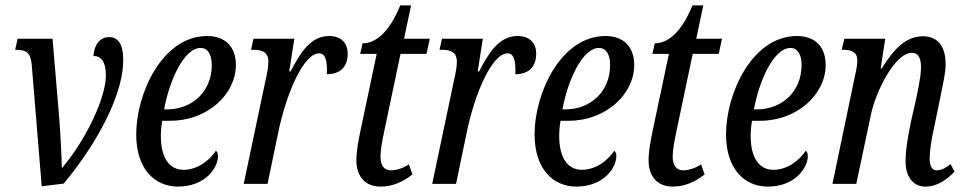

<svg xmlns="http://www.w3.org/2000/svg" viewBox="-20 -679 3560 709"><path d="M97 -442 134 9 215 -1C294 -94 435 -298 435 -458C435 -518 415 -542 383 -542C354 -542 329 -521 325 -472C353 -473 371 -451 371 -401C371 -315 294 -158 210 -60H208C208 -93 204 -173 199 -240L174 -536H45L36 -495H44C75 -495 93 -484 97 -442Z M637 10C738 10 785 -59 785 -103C785 -112 782 -120 777 -122C754 -87 710 -52 658 -52C604 -52 574 -98 574 -177C574 -194 576 -218 579 -233H609C746 -233 851 -331 851 -439C851 -506 812 -546 745 -546C579 -546 483 -333 483 -183C483 -54 552 10 637 10ZM596 -275H586C605 -380 659 -502 721 -502C746 -502 762 -480 762 -439C762 -341 690 -275 596 -275Z M960 -380 880 0H968L1006 -183C1037 -337 1102 -482 1158 -482C1183 -482 1189 -452 1187 -405C1240 -405 1264 -436 1264 -481C1264 -518 1242 -546 1195 -546C1126 -546 1088 -482 1053 -415H1048L1067 -536H916L907 -495H917C942 -495 971 -490 971 -452C971 -435 968 -414 960 -380Z M1385 10C1431 10 1469 -8 1503 -35L1490 -72C1472 -60 1446 -50 1424 -50C1399 -50 1385 -67 1385 -101C1385 -123 1391 -158 1399 -195L1459 -480H1555L1567 -536H1472L1498 -659H1458C1416 -556 1365 -519 1319 -519L1310 -480H1371L1310 -191C1304 -163 1296 -119 1296 -87C1296 -27 1329 10 1385 10Z M1656 -380 1576 0H1664L1702 -183C1733 -337 1798 -482 1854 -482C1879 -482 1885 -452 1883 -405C1936 -405 1960 -436 1960 -481C1960 -518 1938 -546 1891 -546C1822 -546 1784 -482 1749 -415H1744L1763 -536H1612L1603 -495H1613C1638 -495 1667 -490 1667 -452C1667 -435 1664 -414 1656 -380Z M2108 10C2209 10 2256 -59 2256 -103C2256 -112 2253 -120 2248 -122C2225 -87 2181 -52 2129 -52C2075 -52 2045 -98 2045 -177C2045 -194 2047 -218 2050 -233H2080C2217 -233 2322 -331 2322 -439C2322 -506 2283 -546 2216 -546C2050 -546 1954 -333 1954 -183C1954 -54 2023 10 2108 10ZM2067 -275H2057C2076 -380 2130 -502 2192 -502C2217 -502 2233 -480 2233 -439C2233 -341 2161 -275 2067 -275Z M2464 10C2510 10 2548 -8 2582 -35L2569 -72C2551 -60 2525 -50 2503 -50C2478 -50 2464 -67 2464 -101C2464 -123 2470 -158 2478 -195L2538 -480H2634L2646 -536H2551L2577 -659H2537C2495 -556 2444 -519 2398 -519L2389 -480H2450L2389 -191C2383 -163 2375 -119 2375 -87C2375 -27 2408 10 2464 10Z M2815 10C2916 10 2963 -59 2963 -103C2963 -112 2960 -120 2955 -122C2932 -87 2888 -52 2836 -52C2782 -52 2752 -98 2752 -177C2752 -194 2754 -218 2757 -233H2787C2924 -233 3029 -331 3029 -439C3029 -506 2990 -546 2923 -546C2757 -546 2661 -333 2661 -183C2661 -54 2730 10 2815 10ZM2774 -275H2764C2783 -380 2837 -502 2899 -502C2924 -502 2940 -480 2940 -439C2940 -341 2868 -275 2774 -275Z M3397 10C3445 10 3480 -20 3505 -45L3490 -73C3472 -58 3455 -50 3438 -50C3421 -50 3413 -67 3413 -94C3413 -121 3419 -163 3429 -206L3453 -323C3460 -360 3472 -407 3472 -442C3472 -497 3451 -545 3388 -545C3329 -545 3284 -504 3236 -426H3232L3249 -536H3098L3088 -495H3095C3124 -495 3146 -487 3146 -455C3146 -444 3143 -424 3138 -403L3054 0H3142L3196 -255C3213 -340 3285 -484 3347 -484C3376 -484 3381 -455 3381 -430C3381 -395 3367 -333 3361 -305L3343 -226C3329 -156 3324 -118 3324 -86C3323 -32 3348 10 3397 10Z"/></svg>

Font: Noto Serif ExtraCondensed
Style: Italic
Weight: 400
Width: 2
Italic angle: -12°
Designer: Monotype Design Team
Foundry: Monotype Imaging Inc.
Version: Version 2.014